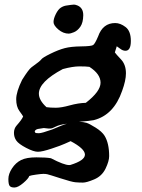

<svg xmlns="http://www.w3.org/2000/svg" viewBox="-20 -628 621 839"><path d="M318.8 -604Q343.8 -593.3 343.8 -562Q343.8 -561.5 343.8 -561Q343.3 -528.8 331.1 -511.2Q318.8 -493.7 303.2 -487.3Q287.6 -481 280.8 -481Q256.3 -481 235.1 -499Q213.9 -517.1 213.9 -531.7Q213.9 -546.4 224.1 -566.9Q234.4 -587.4 246.1 -594.7Q257.8 -602.1 270 -603.8Q282.2 -605.5 290 -606.7Q297.9 -607.9 303.5 -607.9Q309.1 -607.9 318.8 -604ZM370.6 -335.9Q356.4 -337.9 327.1 -337.9Q297.9 -337.9 254.4 -326.2Q149.9 -270.5 149.9 -218.8Q149.9 -189.9 183.1 -159.7Q200.2 -157.2 224.1 -157.2Q248 -157.2 284.9 -167.5Q321.8 -177.7 355 -178.7Q419.4 -228.5 419.4 -266.6Q419.4 -304.7 370.6 -335.9ZM389.6 -103Q376 -100.1 325.2 -95.7Q345.2 -95.2 357.9 -91.3Q370.6 -87.4 397.9 -70.3Q425.3 -53.2 437 -34.7Q457 -2 457 54.2Q457 76.2 441.2 108.9Q425.3 141.6 391.8 155.8Q358.4 169.9 342.3 169.9Q326.2 169.9 309.6 168.5Q293 167 243.4 150.9Q193.8 134.8 186.3 133.3Q178.7 131.8 169.7 131.8Q160.6 131.8 137.7 135Q114.7 138.2 107.9 141.1Q104.5 152.3 81.5 171.9Q58.6 191.4 43 191.4Q27.3 191.4 22 184.1Q16.6 176.8 16.6 154.3Q16.6 131.8 32.7 107.4Q48.8 83 72.3 71.3Q95.7 59.6 138.9 59.6Q182.1 59.6 202.6 63.5Q259.8 93.3 282.2 93.3Q285.2 93.3 287.6 92.8Q351.1 73.2 351.1 47.9V47.4V46.4Q349.6 21 288.6 -11.2Q280.3 -7.8 263.4 0Q246.6 7.8 205.3 21.5Q164.1 35.2 145.5 35.2Q127 35.2 94.2 18.1Q61.5 1 51.3 -13.7Q41 -28.3 41 -47.4Q41 -66.4 52.7 -79.6Q75.7 -105.5 81.1 -119.1Q79.1 -123.5 64.9 -142.8Q50.8 -162.1 50.8 -194.3Q50.8 -226.6 76.7 -279.3L77.1 -279.8Q105.5 -325.2 117.7 -334Q155.3 -360.8 160.4 -368.4Q165.5 -376 200.2 -393.1Q234.9 -410.2 262.5 -417.5Q290 -424.8 334.5 -425.3Q378.9 -425.8 387 -431.2Q395 -436.5 408.7 -468.8Q429.2 -527.3 483.4 -527.3Q505.9 -527.3 528.8 -509.8Q551.8 -492.2 551.8 -449.2Q551.8 -406.2 528.3 -406.2Q516.6 -406.2 505.9 -414.6Q495.1 -422.9 490.2 -425.8L481.9 -398.9Q486.8 -391.6 508.5 -368.7Q530.3 -345.7 530.3 -308.1V-307.1Q530.3 -276.4 513.7 -231Q477.1 -125 389.6 -103ZM272.5 -87.4Q239.3 -83 223.6 -74.7Q208 -66.4 200.2 -66.4H190.9L172.4 -68.4H170.4L154.8 -65.9Q132.8 -64 131.8 -52.7L134.8 -47.4Q138.7 -45.9 150.4 -45.9Q162.1 -45.9 207.5 -62Q254.4 -82.5 272.5 -87.4Z"/></svg>

Font: Drukaatie burti
Style: Demi
Weight: 600
Version: Version 0.14